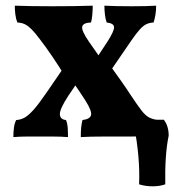

<svg xmlns="http://www.w3.org/2000/svg" viewBox="-20 -480 613 675"><path d="M271 -218 220 -143Q190 -97 190.5 -78.5Q191 -60 212 -58Q217 -46 218 -31Q219 -16 219 2Q195 0 165.5 0Q136 0 116 0Q97 0 74 0Q51 0 27 2Q27 -15 29 -31Q31 -47 37 -58Q53 -59 66.5 -66.5Q80 -74 98 -94Q116 -114 144 -155L214 -257ZM280 -127Q268 -145 258 -160.5Q248 -176 233 -197L209 -211Q188 -246 164.5 -280.5Q141 -315 121 -341Q103 -365 91 -377Q79 -389 68 -394.5Q57 -400 41 -401Q36 -413 34 -429Q32 -445 32 -460Q58 -459 93 -458.5Q128 -458 164 -458Q201 -458 239 -458.5Q277 -459 306 -460Q306 -445 304.5 -428Q303 -411 300 -401Q272 -400 269 -386Q266 -372 293 -333Q303 -318 314 -303Q325 -288 338 -267L364 -254Q384 -226 404 -198Q424 -170 440 -145Q462 -112 476 -93.5Q490 -75 502.5 -68Q515 -61 531 -59Q536 -46 537.5 -31.5Q539 -17 539 1Q512 -1 489 -0.5Q466 0 432 0Q415 0 392 0Q369 0 345 0Q321 0 299.5 0.5Q278 1 264 2Q264 -18 265.5 -32.5Q267 -47 270 -58Q296 -61 300 -75Q304 -89 280 -127ZM306 -255 358 -334Q381 -370 381 -384Q381 -398 355 -401Q351 -412 349 -428Q347 -444 347 -460Q369 -459 391 -458.5Q413 -458 443 -458Q473 -458 491 -458.5Q509 -459 529 -460Q529 -444 526.5 -428.5Q524 -413 520 -401Q505 -400 494.5 -395Q484 -390 472 -377Q460 -364 442 -338L357 -214ZM469 168Q471 121 466.5 69Q462 17 452 -32L484 -59H556Q573 -37 573 -3Q566 30 563 74Q560 118 561 168Q542 175 516.5 175Q491 175 469 168Z"/></svg>

Font: Vollkorn
Style: Bold
Weight: 700
Designer: Friedrich Althausen
Foundry: Friedrich Althausen
Version: Version 5.000